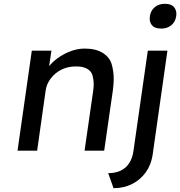

<svg xmlns="http://www.w3.org/2000/svg" viewBox="-20 -791 946 1008"><path d="M72 0 147 -525H250L238 -444Q249 -457 263 -470Q296 -499 339 -517.5Q382 -536 424 -536Q484 -536 520.5 -512.5Q557 -489 567 -451.5Q577 -414 577 -379Q577 -352 573 -320L527 0H424L469 -313Q472 -333 472 -350Q472 -371 466 -394Q460 -417 438 -429.5Q416 -442 385 -442Q381 -442 376 -442Q346 -442 319.5 -432.5Q293 -423 272.5 -406Q252 -389 238 -366.5Q224 -344 220 -318L175 0ZM827 -641Q794 -641 780 -656Q766 -671 766 -692Q766 -699 767 -706Q771 -735 792 -753Q813 -771 845 -771Q878 -771 892 -755.5Q906 -740 906 -718Q906 -712 905 -706Q901 -677 880 -659Q859 -641 827 -641ZM576 197 548 118Q587 118 614.5 104.5Q642 91 659 64.5Q676 38 681 -1L756 -525H859L781 24Q773 75 745 114Q717 153 673.5 175Q630 197 576 197Z"/></svg>

Font: Lexend
Style: Italic
Weight: 400
Italic angle: -8.13011°
Designer: Bonnie Shaver-Troup, Thomas Jockin
Foundry: Lexend
Version: Version 1.007